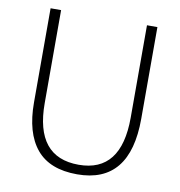

<svg xmlns="http://www.w3.org/2000/svg" viewBox="-80 -774 808 860"><g transform="rotate(10 324.0 -344.0)"><path d="M81.1 -272V-700.2H128.9V-277.3Q128.9 -31.7 326.2 -31.7Q519.5 -31.7 519.5 -279.8V-700.2H566.9V-283.2Q566.9 11.7 326.7 11.7Q201.7 11.7 141.4 -61Q81.1 -133.8 81.1 -272Z"/></g></svg>

Font: Selawik Light
Style: Regular
Weight: 300
Designer: Aaron Bell
Foundry: Microsoft Corporation
Version: Version 1.01